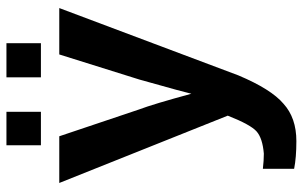

<svg xmlns="http://www.w3.org/2000/svg" viewBox="-192 -540 940 596"><g transform="rotate(-90 278.0 -242.0)"><path d="M138 208Q87 208 52 201V104Q78 107 99 107Q147 103 168 84.5Q189 66 217 -5L8 -528H153L236 -281Q253 -236 285 -118L297 -164L329 -279L407 -528H551L342 28Q299 130 254 168Q210 208 138 208ZM442 -585H336V-692H442ZM229 -585H125V-692H229Z"/></g></svg>

Font: Libra Sans
Style: Bold
Weight: 700
Foundry: Context Ltd
Version: Version 1.000